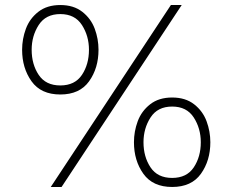

<svg xmlns="http://www.w3.org/2000/svg" viewBox="-20 -732 925 764"><path d="M68 -534Q68 -577 83 -617.5Q98 -658 132.5 -685Q167 -712 220 -712Q273 -712 307.5 -685Q342 -658 357 -617.5Q372 -577 372 -534Q372 -461 334.5 -408.5Q297 -356 220 -356Q143 -356 105.5 -408.5Q68 -461 68 -534ZM182 12 660 -712H703L225 12ZM334 -534Q334 -589 306 -632.5Q278 -676 220 -676Q162 -676 134 -632.5Q106 -589 106 -534Q106 -476 134 -434Q162 -392 220 -392Q278 -392 306 -434Q334 -476 334 -534ZM513 -166Q513 -209 528 -249.5Q543 -290 577.5 -317Q612 -344 665 -344Q718 -344 752.5 -317Q787 -290 802 -249.5Q817 -209 817 -166Q817 -93 779.5 -40.5Q742 12 665 12Q588 12 550.5 -40.5Q513 -93 513 -166ZM779 -166Q779 -221 751 -264.5Q723 -308 665 -308Q607 -308 579 -264.5Q551 -221 551 -166Q551 -108 579 -66Q607 -24 665 -24Q723 -24 751 -66Q779 -108 779 -166Z"/></svg>

Font: Overpass Thin
Style: Regular
Weight: 100
Designer: Delve Withrington, Thomas Jockin
Foundry: Delve Fonts
Version: Version 3.000;DELV;Overpass